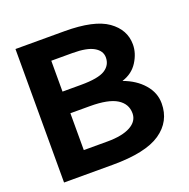

<svg xmlns="http://www.w3.org/2000/svg" viewBox="-114 -732 828 842"><g transform="rotate(-20 300.0 -311.5)"><path d="M45 0V-623H273Q412 -623 474 -579Q536 -535 536 -466Q536 -425 511 -385.5Q486 -346 438 -331Q496 -310 531 -270Q566 -230 566 -180Q566 -96 496 -48Q426 0 272 0ZM175 -377H261Q342 -377 373.5 -397Q405 -417 405 -453Q405 -484 373 -502.5Q341 -521 274 -521H175ZM175 -104H285Q355 -104 393 -125Q431 -146 431 -183Q431 -227 391.5 -251.5Q352 -276 266 -276H175Z"/></g></svg>

Font: Inconsolata Expanded ExtraBold
Style: Regular
Weight: 800
Width: 7
Monospace: yes
Designer: Raph Levien, Cyreal, Brenton Simpson
Foundry: Raph Levien, Cyreal, Google
Version: Version 3.001; ttfautohint (v1.8.2.53-6de2)